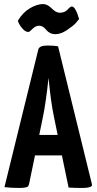

<svg xmlns="http://www.w3.org/2000/svg" viewBox="-20 -927 477 949"><path d="M120 -769Q107 -769 94 -782.5Q81 -796 74 -810L68 -824Q92 -865 127.5 -886Q163 -907 193 -907Q214 -907 235.5 -885.5Q257 -864 275 -864Q300 -864 314 -879.5Q328 -895 335 -895Q344 -895 353 -879.5Q362 -864 366 -848L371 -833Q365 -825 354 -812.5Q343 -800 312 -779Q281 -758 253 -758Q226 -758 209 -779Q192 -800 174 -800Q156 -800 141 -784.5Q126 -769 120 -769ZM434 -18Q436 -11 432.5 -7Q429 -3 417.5 -0.5Q406 2 384 2Q348 2 319 0L286 -159H153L124 -19Q122 -11 119.5 -7Q117 -3 106 -0.5Q95 2 73 2Q37 2 2 -2L169 -681Q173 -702 214 -702Q248 -702 267 -698ZM174 -260H265L246 -353Q231 -424 220 -542Q206 -415 193 -353Z"/></svg>

Font: Yanone Kaffeesatz Bold
Style: Regular
Weight: 700
Designer: Yanone (Cyrillic: Daniel Pouzeot)
Foundry: Yanone
Version: Version 1.003;PS 001.003;hotconv 1.0.88;makeotf.lib2.5.64775